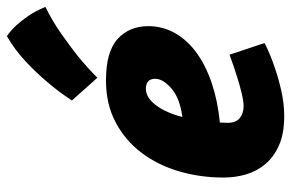

<svg xmlns="http://www.w3.org/2000/svg" viewBox="-164 -669 846 558"><g transform="rotate(-90 259.0 -390.0)"><path d="M22 -163Q22 -232 40.5 -294Q59 -356 95 -403Q131 -450 183.5 -477.5Q236 -505 304 -505Q388 -505 425 -471Q462 -437 462 -382Q462 -340 441.5 -304Q421 -268 383.5 -241Q346 -214 294.5 -197Q243 -180 182 -174Q182 -170 181.5 -163.5Q181 -157 181 -152Q181 -127 195 -116Q209 -105 230 -105Q244 -105 268.5 -111Q293 -117 318 -125Q347 -134 379 -146L413 -44Q379 -27 343 -15Q312 -4 274.5 4.5Q237 13 201 13Q150 13 116 -2Q82 -17 61 -42Q40 -67 31 -98.5Q22 -130 22 -163ZM280 -389Q254 -389 232 -359.5Q210 -330 198 -283Q252 -290 280.5 -314.5Q309 -339 309 -362Q309 -389 280 -389ZM246 -604Q270 -641 300 -676Q325 -706 359 -738Q393 -770 433 -793Q449 -782 464 -766Q477 -752 491.5 -731Q506 -710 518 -681Q477 -661 440 -635Q403 -609 374 -586Q341 -559 312 -530Z"/></g></svg>

Font: Amaranth
Style: Bold Italic
Weight: 700
Italic angle: -12°
Designer: Gesine Todt
Foundry: Gesine Todt
Version: Version 1.001